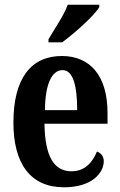

<svg xmlns="http://www.w3.org/2000/svg" viewBox="-20 -786 510 816"><path d="M186 -619V-606H244C299 -646 382 -721 402 -756V-766H268C252 -721 212 -664 186 -619ZM252 10C372 10 421 -52 421 -101C421 -123 408 -136 392 -142C373 -95 340 -58 284 -58C210 -58 171 -120 169 -260H437V-306C437 -464 363 -548 243 -548C112 -548 37 -453 37 -265C37 -91 109 10 252 10ZM308 -318H171C172 -428 200 -488 246 -488C290 -488 308 -423 308 -318Z"/></svg>

Font: Noto Serif Myanmar ExtraCondensed
Style: Bold
Weight: 700
Width: 2
Designer: Ben Mitchell and the Monotype Design Team
Foundry: Monotype Imaging Inc.
Version: Version 2.106